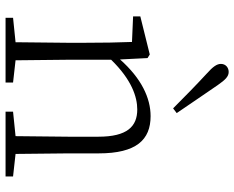

<svg xmlns="http://www.w3.org/2000/svg" viewBox="-96 -747 843 691"><g transform="rotate(90 325.5 -401.5)"><path d="M387 -616C353 -667 317 -718 286 -764C266 -793 254 -803 239 -803C224 -803 210 -793 210 -775C210 -761 219 -747 246 -723C284 -688 327 -646 370 -603ZM469 0H615V-27L534 -36L532 -226V-335C532 -471 483 -522 398 -522C333 -522 262 -489 194 -412L189 -511L176 -519L39 -485V-459L131 -455C133 -405 134 -350 134 -281V-226L132 -36L44 -27V0H277V-27L197 -36L195 -226V-380C267 -454 329 -474 374 -474C435 -474 472 -438 472 -334V-226L470 -36L382 -27V0Z"/></g></svg>

Font: Noto Serif CJK HK ExtraLight
Style: Regular
Weight: 200
Designer: Ryoko NISHIZUKA 西塚涼子 (kana & ideographs); Frank Grießhammer (Latin, Greek & Cyrillic); Wenlong ZHANG 张文龙 (bopomofo); San
Foundry: Adobe
Version: Version 2.001;hotconv 1.1.0;makeotfexe 2.6.0